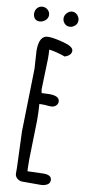

<svg xmlns="http://www.w3.org/2000/svg" viewBox="-95 -830 409 879"><g transform="rotate(10 109.0 -390.0)"><path d="M0 0ZM64.9 -757.6Q64.9 -743.2 52.5 -732.9Q40 -722.7 25.6 -722.7Q11.2 -722.7 3.7 -731.9Q-3.9 -741.2 -3.9 -755.9Q-3.9 -770.5 5.9 -781Q15.6 -791.5 30 -791.5Q44.4 -791.5 54.7 -781.7Q64.9 -772 64.9 -757.6ZM165.3 -722.7Q151.4 -722.7 142.1 -732.9Q132.8 -743.2 132.8 -756.8Q132.8 -770.5 143.6 -781.7Q154.3 -793 168 -793Q181.6 -793 191.7 -782Q201.7 -771 201.7 -756.6Q201.7 -742.2 190.4 -732.4Q179.2 -722.7 165.3 -722.7ZM42 -504.9 36.6 -589.4Q36.6 -660.2 78.6 -660.2Q105.5 -660.2 151.9 -647.7Q198.2 -635.3 198.2 -615.7Q198.2 -595.2 168.9 -584.5Q122.6 -600.1 93.3 -603.5Q94.7 -582 94.7 -560.5L90.3 -417Q90.3 -416 93.3 -401.4L128.9 -402.8Q177.2 -402.8 177.2 -375.5Q177.2 -364.7 168.5 -356.7Q159.7 -348.6 146.2 -348.6Q132.8 -348.6 117.2 -350.6H91.8Q94.7 -312.5 94.7 -274.9Q94.7 -274.9 90.3 -93.8Q90.3 -37.6 92.3 -37.6L166 -40Q204.1 -40 204.1 -15.6Q204.1 -0.5 190.9 6.3Q177.7 13.2 161.1 13.2H76.7Q63.5 13.2 52.7 4.2Q42 -4.9 41.5 -17.6V-43.9L35.2 -212.9Z"/></g></svg>

Font: Amatic
Style: Bold
Weight: 700
Width: 3
Version: Version 2.000; ttfautohint (v0.92-dirty) -l 8 -r 50 -G 50 -x